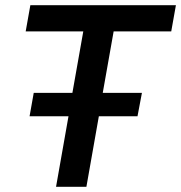

<svg xmlns="http://www.w3.org/2000/svg" viewBox="-20 -720 698 740"><path d="M418 -599 376 -362H527L510 -272H361L313 0H196L244 -272H94L110 -362H259L301 -599H79L97 -700H658L640 -599Z"/></svg>

Font: Bai Jamjuree SemiBold
Style: Italic
Weight: 600
Italic angle: -10°
Version: Version 1.000; ttfautohint (v1.6)